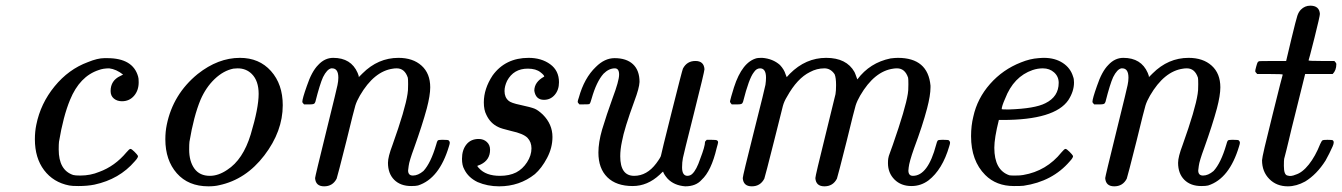

<svg xmlns="http://www.w3.org/2000/svg" viewBox="-20 -646 4732 677"><path d="M414 -383Q390 -402 365 -405Q344 -405 328 -399Q261 -377 227 -294Q203 -236 188 -146Q187 -138 187 -119Q187 -46 238 -29Q245 -27 263 -27Q299 -27 330 -40Q385 -60 426 -109Q436 -121 440 -121Q444 -121 454 -111Q464 -101 466 -97Q469 -92 455 -77Q401 -14 313 5Q288 10 257 10Q233 10 224 8Q168 -3 135.5 -46Q103 -89 103 -155Q103 -182 108 -206Q123 -281 172.5 -341.5Q222 -402 290 -427Q324 -441 348 -441H358Q449 -441 467 -376Q469 -371 469 -356Q469 -327 452.5 -308Q436 -289 410 -289Q393 -289 381.5 -298.5Q370 -308 370 -325Q370 -362 404 -378Z M677 -385Q749 -442 826 -442Q894 -442 935.5 -395.5Q977 -349 977 -275Q977 -183 912 -98Q847 -13 753 7Q737 11 715 11Q644 11 603.5 -35Q563 -81 563 -155Q563 -182 568 -206Q590 -314 677 -385ZM647 -119Q647 -77 665.5 -51.5Q684 -26 720 -26Q750 -26 781 -47Q837 -83 864 -172Q892 -265 892 -315Q892 -361 868 -385Q848 -405 818 -405Q815 -405 810 -404.5Q805 -404 803 -404Q768 -397 737 -367.5Q706 -338 687 -294Q663 -236 648 -146Q647 -138 647 -119Z M1052 -278Q1046 -284 1046 -287Q1046 -298 1062 -343Q1079 -394 1102 -417Q1125 -442 1155 -442Q1218 -442 1241 -389Q1243 -383 1245 -378V-374L1258 -387Q1313 -442 1385 -442Q1436 -442 1466.5 -414.5Q1497 -387 1497 -338Q1497 -310 1485 -264Q1469 -205 1440 -124Q1423 -78 1421 -61Q1419 -49 1419 -45Q1419 -27 1436 -27Q1454 -27 1473 -43Q1499 -71 1518 -136Q1521 -148 1523.5 -150.5Q1526 -153 1537 -153H1543Q1560 -153 1562 -151Q1566 -147 1566 -143Q1566 -139 1563 -130Q1529 -16 1454 8Q1446 10 1430 10Q1392 10 1370 -12Q1348 -34 1348 -72Q1348 -93 1364 -135Q1409 -261 1417 -315Q1419 -324 1419 -349Q1419 -367 1418 -372Q1407 -405 1379 -405Q1371 -405 1366 -404Q1299 -395 1249 -309Q1238 -290 1233 -274Q1228 -258 1202 -151Q1170 -24 1167 -16Q1153 11 1123 11Q1093 11 1091 -18Q1091 -23 1130 -181Q1170 -343 1170 -346Q1173 -360 1173 -372Q1173 -405 1151 -405H1148Q1133 -402 1119 -374Q1108 -350 1092 -287Q1091 -285 1090 -283Q1088 -278 1075 -278Q1071 -278 1069 -278Z M1864 -326Q1864 -357 1899 -376Q1899 -381 1886 -391Q1870 -404 1841 -404Q1791 -404 1768 -361Q1759 -342 1759 -325Q1759 -303 1773 -291Q1781 -283 1815 -276Q1852 -268 1864.5 -263Q1877 -258 1894 -242Q1928 -208 1928 -163Q1928 -125 1909 -89Q1890 -53 1866 -32Q1812 11 1740 11Q1699 11 1664 -4Q1631 -20 1617 -49Q1609 -63 1609 -86Q1609 -117 1624.5 -136.5Q1640 -156 1668 -156Q1685 -156 1696.5 -145.5Q1708 -135 1708 -118Q1708 -82 1675 -66L1665 -62Q1660 -62 1669 -53Q1693 -26 1743 -26Q1776 -26 1800 -38Q1823 -50 1838.5 -74Q1854 -98 1854 -123Q1854 -145 1840 -160Q1825 -175 1783 -184Q1746 -193 1737 -198Q1709 -211 1695 -241Q1686 -258 1686 -285Q1686 -333 1717 -380Q1762 -442 1844 -442Q1889 -442 1920 -419.5Q1951 -397 1951 -356Q1951 -329 1936 -311.5Q1921 -294 1898 -294Q1869 -294 1864 -326Z M2023 -278Q2017 -284 2017 -287Q2017 -291 2021 -302Q2040 -371 2081 -410Q2112 -441 2147 -441Q2189 -441 2212 -419.5Q2235 -398 2235 -357Q2234 -335 2217 -290Q2181 -192 2173 -147Q2167 -119 2167 -95Q2167 -26 2216 -26Q2261 -26 2294 -70Q2311 -93 2311 -99Q2311 -102 2348 -249.5Q2385 -397 2388 -404Q2402 -431 2432 -431Q2462 -431 2464 -402Q2464 -394 2426.5 -245Q2389 -96 2388 -89Q2385 -74 2385 -56Q2385 -27 2403 -26Q2414 -26 2421 -33Q2436 -47 2449 -86Q2466 -130 2466 -146Q2466 -147 2472 -153H2489Q2506 -153 2508 -151Q2512 -149 2512 -144Q2512 -141 2507 -124Q2488 -43 2454 -12Q2434 11 2396 11Q2357 8 2334 -16Q2321 -31 2318 -41Q2317 -41 2306 -30Q2263 10 2211 10Q2153 10 2121.5 -21Q2090 -52 2090 -108Q2090 -144 2103 -189Q2119 -242 2140 -300Q2163 -361 2163 -383Q2163 -405 2148 -405Q2127 -405 2108 -386Q2083 -358 2066 -298Q2062 -282 2058 -279Q2057 -278 2039 -278Z M2560 -278Q2554 -284 2554 -289Q2556 -299 2568 -338Q2597 -428 2649 -441Q2654 -442 2668 -442Q2705 -439 2730 -417Q2745 -401 2750 -384L2754 -374L2765 -386Q2821 -442 2893 -442Q2965 -442 2993 -392Q2994 -391 3003 -366Q3047 -425 3120 -440Q3136 -442 3146 -442Q3252 -442 3261 -344V-338Q3261 -310 3249 -264Q3233 -203 3203 -123Q3186 -75 3184 -55Q3184 -53 3183.5 -49.5Q3183 -46 3183 -45Q3183 -26 3199 -26Q3252 -26 3281 -136Q3284 -148 3286.5 -150.5Q3289 -153 3301 -153H3307Q3324 -153 3326 -151Q3330 -147 3330 -143Q3330 -139 3327 -130Q3303 -48 3254 -10Q3227 10 3194 10Q3157 10 3134 -13Q3111 -36 3111 -71Q3111 -81 3112 -87Q3113 -93 3114 -96Q3115 -99 3119.5 -111.5Q3124 -124 3128 -135Q3173 -264 3181 -315Q3183 -324 3183 -349Q3183 -367 3182 -372Q3171 -405 3143 -405Q3135 -405 3130 -404Q3063 -395 3013 -309Q3002 -290 2997 -274Q2992 -258 2966 -151Q2934 -24 2931 -16Q2917 11 2887 11Q2857 11 2855 -18Q2855 -26 2890 -167Q2925 -308 2926 -314Q2928 -325 2928 -346Q2928 -372 2923 -384Q2909 -405 2887 -405Q2860 -405 2836 -392Q2791 -370 2755 -305Q2745 -289 2740.5 -272.5Q2736 -256 2710 -151Q2678 -24 2675 -16Q2661 11 2631 11Q2601 11 2599 -18Q2599 -26 2638.5 -182.5Q2678 -339 2679 -347Q2681 -361 2681 -372Q2681 -405 2660 -405Q2647 -405 2638 -391Q2621 -370 2600 -287Q2599 -285 2598 -283Q2596 -278 2583 -278Q2579 -278 2577 -278Z M3502 -223Q3486 -159 3486 -125Q3486 -46 3539 -28Q3543 -27 3558 -27Q3579 -27 3588 -29Q3670 -43 3723 -109Q3733 -121 3737 -121Q3741 -121 3751 -111Q3761 -101 3763 -97Q3766 -92 3752 -77Q3691 -6 3589 9Q3580 10 3555 10Q3493 10 3454 -29Q3404 -79 3404 -166Q3404 -203 3412 -235Q3426 -299 3471 -350Q3516 -401 3580 -426Q3612 -439 3642 -441Q3643 -441 3649 -441.5Q3655 -442 3658 -442H3661Q3700 -442 3727.5 -424Q3755 -406 3764 -375Q3767 -368 3767 -355Q3767 -324 3747 -293Q3699 -223 3515 -223ZM3713 -354Q3713 -376 3697 -390.5Q3681 -405 3657 -405Q3639 -405 3621 -399Q3554 -376 3524 -298Q3512 -271 3512 -261Q3512 -260 3537 -260Q3629 -263 3666 -282Q3713 -305 3713 -354Z M3838 -278Q3832 -284 3832 -287Q3832 -298 3848 -343Q3865 -394 3888 -417Q3911 -442 3941 -442Q4004 -442 4027 -389Q4029 -383 4031 -378V-374L4044 -387Q4099 -442 4171 -442Q4222 -442 4252.5 -414.5Q4283 -387 4283 -338Q4283 -310 4271 -264Q4255 -205 4226 -124Q4209 -78 4207 -61Q4205 -49 4205 -45Q4205 -27 4222 -27Q4240 -27 4259 -43Q4285 -71 4304 -136Q4307 -148 4309.5 -150.5Q4312 -153 4323 -153H4329Q4346 -153 4348 -151Q4352 -147 4352 -143Q4352 -139 4349 -130Q4315 -16 4240 8Q4232 10 4216 10Q4178 10 4156 -12Q4134 -34 4134 -72Q4134 -93 4150 -135Q4195 -261 4203 -315Q4205 -324 4205 -349Q4205 -367 4204 -372Q4193 -405 4165 -405Q4157 -405 4152 -404Q4085 -395 4035 -309Q4024 -290 4019 -274Q4014 -258 3988 -151Q3956 -24 3953 -16Q3939 11 3909 11Q3879 11 3877 -18Q3877 -23 3916 -181Q3956 -343 3956 -346Q3959 -360 3959 -372Q3959 -405 3937 -405H3934Q3919 -402 3905 -374Q3894 -350 3878 -287Q3877 -285 3876 -283Q3874 -278 3861 -278Q3857 -278 3855 -278Z M4413 -385Q4406 -392 4406 -395Q4406 -399 4409.5 -411.5Q4413 -424 4414 -425Q4416 -430 4422.5 -430.5Q4429 -431 4468 -431H4515L4534 -511Q4550 -577 4554.5 -590.5Q4559 -604 4567 -612Q4581 -626 4600 -626Q4632 -626 4634 -597Q4634 -589 4615 -513Q4595 -434 4594 -433Q4594 -431 4639 -431H4685Q4692 -424 4692 -420Q4692 -398 4679 -385H4582L4546 -240Q4540 -218 4534.5 -194Q4529 -170 4524.5 -152Q4520 -134 4516.5 -119Q4513 -104 4510.5 -95.5Q4508 -87 4508 -86Q4507 -80 4507 -61Q4507 -29 4520 -27Q4532 -23 4548 -30Q4572 -37 4595 -66Q4618 -95 4635 -138Q4640 -149 4643 -151Q4646 -153 4661 -153Q4678 -153 4680 -151Q4686 -146 4679 -130Q4668 -105 4654 -80Q4623 -31 4582 -6Q4551 11 4521 11Q4481 11 4455.5 -15Q4430 -41 4430 -81Q4430 -94 4467 -241Q4502 -382 4503 -383Q4503 -385 4458 -385Z"/></svg>

Font: KaTeX_Main
Style: Italic
Weight: 400
Version: Version 1.1; ttfautohint (v1.3)